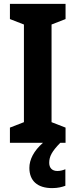

<svg xmlns="http://www.w3.org/2000/svg" viewBox="-20 -734 389 987"><path d="M233 103C233 70 247 44 290 0H317V-78L245 -106V-608L317 -636V-714H31V-636L103 -608V-106L31 -78V0H201C153 42 131 87 131 129C131 195 172 233 248 233C278 233 300 227 316 221V136C306 140 292 145 275 145C248 145 233 129 233 103Z"/></svg>

Font: Noto Sans Georgian Condensed Bold
Style: Regular
Weight: 700
Width: 3
Designer: Monotype Design Team, Akaki Razmadze
Foundry: Google LLC
Version: Version 2.005